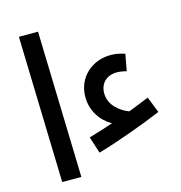

<svg xmlns="http://www.w3.org/2000/svg" viewBox="-106 -806 850 901"><g transform="rotate(-15 319.5 -355.5)"><path d="M86 0H179L159 -711H66ZM291 -88C385 -115 517 -163 607 -201L576 -279C544 -266 510 -252 476 -239C433 -255 384 -293 384 -351C384 -401 418 -431 467 -431C478 -431 494 -429 513 -424L528 -505C504 -513 481 -517 459 -517C369 -517 294 -453 294 -357C294 -288 333 -234 383 -206C341 -192 301 -179 265 -169Z"/></g></svg>

Font: Noto Sans Arabic Cond Med
Style: Regular
Weight: 500
Width: 3
Designer: Monotype Design Team, Nadine Chahine, Nizar Qandah and Khaled Hosny
Foundry: Monotype Imaging Inc.
Version: Version 2.012